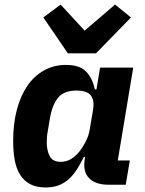

<svg xmlns="http://www.w3.org/2000/svg" viewBox="-20 -814 640 846"><path d="M181 12Q140 12 113 -2.5Q86 -17 69 -43.5Q52 -70 45 -108Q38 -146 38 -193Q38 -268 54 -329.5Q70 -391 100 -435Q130 -479 173.5 -503.5Q217 -528 271 -528Q330 -528 358.5 -499.5Q387 -471 398 -420H405L421 -516H567L499 -107H552L534 0H459Q402 0 373.5 -28Q345 -56 353 -110L355 -123H350Q335 -93 319.5 -68.5Q304 -44 284.5 -26Q265 -8 240 2Q215 12 181 12ZM247 -101Q273 -101 294 -114Q315 -127 332 -149Q343 -163 357 -189Q371 -215 376 -247L390 -330Q397 -371 380.5 -393Q364 -415 317 -415Q262 -415 236 -383.5Q210 -352 200 -293L190 -233Q188 -224 187 -212.5Q186 -201 186 -187Q186 -151 199 -126Q212 -101 247 -101ZM279 -579 171 -737 247 -794 353 -679 487 -794 557 -737 403 -579Z"/></svg>

Font: IBM Plex Mono
Style: Bold Italic
Weight: 700
Italic angle: -9°
Monospace: yes
Designer: Mike Abbink, Paul van der Laan, Pieter van Rosmalen
Foundry: Bold Monday
Version: Version 2.3